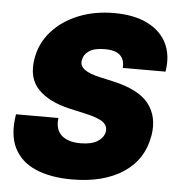

<svg xmlns="http://www.w3.org/2000/svg" viewBox="-53 -786 775 845"><g transform="rotate(5 334.5 -364.0)"><path d="M475.9 -500Q479 -535.2 458.8 -555.2Q438.6 -575.3 390.6 -575.3Q344.8 -575.3 321.6 -559.8Q298.3 -544.4 294 -519.9Q282 -471.2 380.7 -450.3L437.5 -437.5Q553.6 -411.9 597.7 -354.8Q641.7 -297.6 627.8 -214.5Q609.7 -106.9 521.8 -49.2Q433.9 8.5 295.5 8.5Q201 8.5 135.1 -19.7Q69.2 -47.9 40 -106.4Q10.7 -164.8 25.6 -255.7H213.1Q206.7 -205.6 234.9 -179.5Q263.1 -153.4 319.6 -153.4Q367.5 -153.4 394.7 -170.6Q421.9 -187.9 426.1 -214.5Q430.4 -239 408.6 -255.9Q386.7 -272.7 328.1 -285.5L258.5 -301.1Q165.8 -322.4 118.6 -371.4Q71.4 -420.5 85.2 -505.7Q96.6 -575.3 142.6 -627.3Q188.6 -679.3 259.8 -708.3Q331 -737.2 417.6 -737.2Q505.7 -737.2 565.2 -707.7Q624.6 -678.3 650.7 -625Q676.8 -571.7 664.8 -500Z"/></g></svg>

Font: Inter UI Black
Style: Italic
Weight: 900
Italic angle: -9.39999°
Designer: Rasmus Andersson
Foundry: rsms
Version: 3.2;8d6f07862